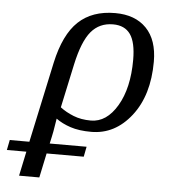

<svg xmlns="http://www.w3.org/2000/svg" viewBox="-130 -596 794 886"><g transform="rotate(5 267.5 -153.0)"><path d="M141.1 -37.1Q138.2 -22 135 0.2Q131.8 22.5 126 48.8L119.1 80.1H290L280.8 127H108.9L85 240.2H-8.8L15.1 127H-75.2L-65.9 80.1H24.9L105 -293Q133.8 -425.3 197.8 -485.6Q261.7 -545.9 368.2 -545.9Q460.9 -545.9 512.9 -492.2Q564.9 -438.5 564.9 -337.9Q564.9 -182.1 490 -86.2Q415 9.8 305.2 9.8Q248 9.8 208.5 -3.4Q168.9 -16.6 141.1 -37.1ZM469.2 -337.9Q469.2 -418.9 443.1 -456.1Q417 -493.2 362.8 -493.2Q299.8 -493.2 261.2 -447.3Q222.7 -401.4 199.2 -293L155.8 -90.8Q182.6 -70.3 218 -56.2Q253.4 -42 298.8 -42Q371.6 -42 420.4 -124.5Q469.2 -207 469.2 -337.9Z"/></g></svg>

Font: Droid Serif
Style: Italic
Weight: 400
Italic angle: -12°
Designer: Monotype Design team
Foundry: Monotype Imaging Inc.
Version: Version 1.03